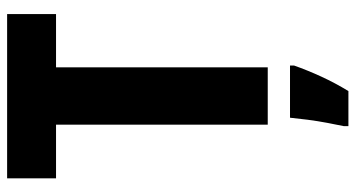

<svg xmlns="http://www.w3.org/2000/svg" viewBox="-244 -576 975 526"><g transform="rotate(-90 243.0 -312.5)"><path d="M322 -66H165V-646H18V-780H468V-646H322ZM327 6Q314 43 296.5 81Q279 119 257 155H161V142Q165 123 170 96.5Q175 70 178.5 43Q182 16 184 -5H327Z"/></g></svg>

Font: Noto Sans Malayalam UI Condensed ExtraBold
Style: Regular
Weight: 800
Width: 3
Designer: Jelle Bosma - Monotype Design Team
Foundry: Monotype Imaging Inc.
Version: Version 2.104; ttfautohint (v1.8.4.7-5d5b)